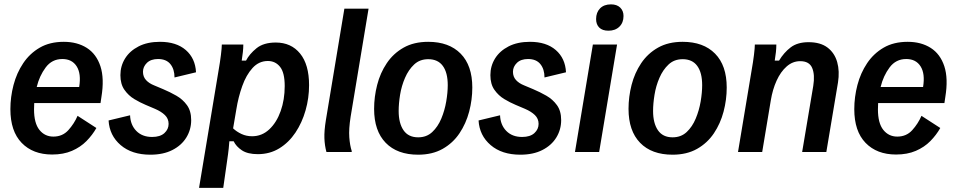

<svg xmlns="http://www.w3.org/2000/svg" viewBox="-20 -707 4448 893"><path d="M222.5 11.7Q133.3 11.7 80.8 -42.5Q28.3 -96.7 28.3 -199.2Q28.3 -255.8 42.9 -311.7Q57.5 -367.5 87.9 -412.9Q118.3 -458.3 165 -485.4Q211.7 -512.5 276.7 -512.5Q339.2 -512.5 383.8 -484.2Q428.3 -455.8 447.1 -398.8Q465.8 -341.7 451.7 -255.8L447.5 -227.5H139.2Q138.3 -212.5 138.3 -198.3Q138.3 -134.2 163.3 -102.9Q188.3 -71.7 228.3 -71.7Q270.8 -71.7 297.9 -101.7Q325 -131.7 340.8 -168.3L428.3 -111.7Q410 -79.2 382.1 -50.8Q354.2 -22.5 314.6 -5.4Q275 11.7 222.5 11.7ZM270 -432.5Q221.7 -432.5 192.5 -393.3Q163.3 -354.2 150.8 -302.5H348.3Q358.3 -364.2 336.7 -398.3Q315 -432.5 270 -432.5Z M679.2 12.5Q593.3 12.5 541.2 -32.1Q489.2 -76.7 485 -146.7L585 -170.8Q586.7 -125.8 614.2 -97.9Q641.7 -70 687.5 -70Q725 -70 744.6 -87.9Q764.2 -105.8 764.2 -130.8Q764.2 -155 747.1 -171.7Q730 -188.3 700.8 -200.8L657.5 -219.2Q631.7 -230 604.6 -246.2Q577.5 -262.5 558.8 -289.2Q540 -315.8 540 -357.5Q540 -400 561.7 -435Q583.3 -470 624.6 -491.2Q665.8 -512.5 724.2 -512.5Q800 -512.5 844.2 -474.2Q888.3 -435.8 891.7 -370.8L791.7 -346.7Q791.7 -385 772.5 -408.8Q753.3 -432.5 715 -432.5Q681.7 -432.5 663.3 -414.6Q645 -396.7 645 -373.3Q645 -350 659.2 -334.6Q673.3 -319.2 696.7 -310L738.3 -292.5Q770 -279.2 800 -262.1Q830 -245 849.6 -217.9Q869.2 -190.8 869.2 -148.3Q869.2 -104.2 846.7 -67.5Q824.2 -30.8 781.7 -9.2Q739.2 12.5 679.2 12.5Z M905.8 166.7 996.7 -380Q1003.3 -417.5 1007.5 -451.2Q1011.7 -485 1011.7 -500H1111.7Q1111.7 -483.3 1109.6 -464.6Q1107.5 -445.8 1104.2 -425H1124.2Q1140 -455.8 1172.9 -482.5Q1205.8 -509.2 1262.5 -509.2Q1334.2 -509.2 1375.8 -457.9Q1417.5 -406.7 1417.5 -310.8Q1417.5 -250.8 1401.2 -193.8Q1385 -136.7 1354.2 -90.4Q1323.3 -44.2 1279.2 -17.1Q1235 10 1179.2 10Q1131.7 10 1105 -7.9Q1078.3 -25.8 1066.7 -50H1046.7Q1045.8 -37.5 1043.8 -16.2Q1041.7 5 1035 50L1018.3 166.7ZM1152.5 -73.3Q1198.3 -73.3 1232.5 -105.4Q1266.7 -137.5 1285.4 -190.4Q1304.2 -243.3 1304.2 -306.7Q1304.2 -369.2 1282.5 -396.2Q1260.8 -423.3 1225.8 -423.3Q1184.2 -423.3 1154.6 -390.8Q1125 -358.3 1106.7 -306.7Q1088.3 -255 1079.2 -198.3L1064.2 -110Q1080.8 -94.2 1103.3 -83.8Q1125.8 -73.3 1152.5 -73.3Z M1498.3 0Q1490 -30 1488.8 -64.2Q1487.5 -98.3 1495.8 -149.2L1581.7 -666.7H1694.2L1610.8 -164.2Q1601.7 -106.7 1604.6 -68.3Q1607.5 -30 1615.8 -5V0Z M1925 12.5Q1827.5 12.5 1773.8 -42.9Q1720 -98.3 1720 -200.8Q1720 -256.7 1734.2 -312.1Q1748.3 -367.5 1778.8 -412.9Q1809.2 -458.3 1857.1 -485.4Q1905 -512.5 1971.7 -512.5Q2068.3 -512.5 2122.5 -457.5Q2176.7 -402.5 2176.7 -300Q2176.7 -243.3 2162.1 -187.9Q2147.5 -132.5 2117.1 -87.1Q2086.7 -41.7 2038.8 -14.6Q1990.8 12.5 1925 12.5ZM1925 -68.3Q1964.2 -68.3 1990.4 -92.9Q2016.7 -117.5 2032.5 -155.4Q2048.3 -193.3 2055.4 -235Q2062.5 -276.7 2062.5 -310.8Q2062.5 -369.2 2039.6 -400.4Q2016.7 -431.7 1971.7 -431.7Q1932.5 -431.7 1906.2 -407.1Q1880 -382.5 1863.8 -345Q1847.5 -307.5 1840.8 -266.2Q1834.2 -225 1834.2 -190.8Q1834.2 -134.2 1856.7 -101.3Q1879.2 -68.3 1925 -68.3Z M2400 12.5Q2314.2 12.5 2262.1 -32.1Q2210 -76.7 2205.8 -146.7L2305.8 -170.8Q2307.5 -125.8 2335 -97.9Q2362.5 -70 2408.3 -70Q2445.8 -70 2465.4 -87.9Q2485 -105.8 2485 -130.8Q2485 -155 2467.9 -171.7Q2450.8 -188.3 2421.7 -200.8L2378.3 -219.2Q2352.5 -230 2325.4 -246.2Q2298.3 -262.5 2279.6 -289.2Q2260.8 -315.8 2260.8 -357.5Q2260.8 -400 2282.5 -435Q2304.2 -470 2345.4 -491.2Q2386.7 -512.5 2445 -512.5Q2520.8 -512.5 2565 -474.2Q2609.2 -435.8 2612.5 -370.8L2512.5 -346.7Q2512.5 -385 2493.3 -408.8Q2474.2 -432.5 2435.8 -432.5Q2402.5 -432.5 2384.2 -414.6Q2365.8 -396.7 2365.8 -373.3Q2365.8 -350 2380 -334.6Q2394.2 -319.2 2417.5 -310L2459.2 -292.5Q2490.8 -279.2 2520.8 -262.1Q2550.8 -245 2570.4 -217.9Q2590 -190.8 2590 -148.3Q2590 -104.2 2567.5 -67.5Q2545 -30.8 2502.5 -9.2Q2460 12.5 2400 12.5Z M2654.2 0 2737.5 -500H2850L2766.7 0ZM2810 -564.2Q2781.7 -564.2 2767.1 -578.8Q2752.5 -593.3 2752.5 -618.3Q2752.5 -649.2 2770.8 -667.9Q2789.2 -686.7 2821.7 -686.7Q2849.2 -686.7 2864.6 -671.7Q2880 -656.7 2880 -632.5Q2880 -601.7 2860.8 -582.9Q2841.7 -564.2 2810 -564.2Z M3108.3 12.5Q3010.8 12.5 2957.1 -42.9Q2903.3 -98.3 2903.3 -200.8Q2903.3 -256.7 2917.5 -312.1Q2931.7 -367.5 2962.1 -412.9Q2992.5 -458.3 3040.4 -485.4Q3088.3 -512.5 3155 -512.5Q3251.7 -512.5 3305.8 -457.5Q3360 -402.5 3360 -300Q3360 -243.3 3345.4 -187.9Q3330.8 -132.5 3300.4 -87.1Q3270 -41.7 3222.1 -14.6Q3174.2 12.5 3108.3 12.5ZM3108.3 -68.3Q3147.5 -68.3 3173.8 -92.9Q3200 -117.5 3215.8 -155.4Q3231.7 -193.3 3238.8 -235Q3245.8 -276.7 3245.8 -310.8Q3245.8 -369.2 3222.9 -400.4Q3200 -431.7 3155 -431.7Q3115.8 -431.7 3089.6 -407.1Q3063.3 -382.5 3047.1 -345Q3030.8 -307.5 3024.2 -266.2Q3017.5 -225 3017.5 -190.8Q3017.5 -134.2 3040 -101.3Q3062.5 -68.3 3108.3 -68.3Z M3412.5 0 3475.8 -380Q3482.5 -417.5 3486.7 -451.2Q3490.8 -485 3490.8 -500H3590.8Q3590.8 -483.3 3588.8 -464.6Q3586.7 -445.8 3583.3 -425H3603.3Q3625.8 -462.5 3657.5 -486.7Q3689.2 -510.8 3740.8 -510.8Q3795.8 -510.8 3828.8 -485.8Q3861.7 -460.8 3873.8 -418.3Q3885.8 -375.8 3877.5 -323.3L3823.3 0H3710.8L3762.5 -307.5Q3770.8 -359.2 3757.5 -390.8Q3744.2 -422.5 3701.7 -422.5Q3666.7 -422.5 3638.8 -397.9Q3610.8 -373.3 3592.1 -332.1Q3573.3 -290.8 3565 -240L3525 0Z M4147.5 11.7Q4058.3 11.7 4005.8 -42.5Q3953.3 -96.7 3953.3 -199.2Q3953.3 -255.8 3967.9 -311.7Q3982.5 -367.5 4012.9 -412.9Q4043.3 -458.3 4090 -485.4Q4136.7 -512.5 4201.7 -512.5Q4264.2 -512.5 4308.8 -484.2Q4353.3 -455.8 4372.1 -398.8Q4390.8 -341.7 4376.7 -255.8L4372.5 -227.5H4064.2Q4063.3 -212.5 4063.3 -198.3Q4063.3 -134.2 4088.3 -102.9Q4113.3 -71.7 4153.3 -71.7Q4195.8 -71.7 4222.9 -101.7Q4250 -131.7 4265.8 -168.3L4353.3 -111.7Q4335 -79.2 4307.1 -50.8Q4279.2 -22.5 4239.6 -5.4Q4200 11.7 4147.5 11.7ZM4195 -432.5Q4146.7 -432.5 4117.5 -393.3Q4088.3 -354.2 4075.8 -302.5H4273.3Q4283.3 -364.2 4261.7 -398.3Q4240 -432.5 4195 -432.5Z"/></svg>

Font: Familjen Grotesk Medium
Style: Italic
Weight: 500
Italic angle: -9.46201°
Designer: Anders Wikstroem, Jonas Baeckman, Matilda Gysing, Kristian Moeller
Foundry: Familjen STHLM AB
Version: Version 2.002; ttfautohint (v1.8.4.7-5d5b)